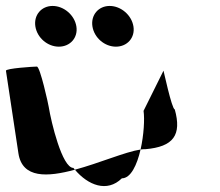

<svg xmlns="http://www.w3.org/2000/svg" viewBox="-57 -776 739 646"><path d="M5 -260C18 -175 103 -180 195 -205C194 -207 191 -209 190 -211C152 -211 115 -366 107 -416C106 -424 78 -552 67 -552C57 -552 -38 -546 -37 -538C-37 -538 -7 -340 5 -260ZM62 -687C68 -649 103 -619 141 -619C179 -619 206 -649 200 -687C194 -725 158 -756 120 -756C82 -756 56 -725 62 -687ZM195 -205C239 -153 303 -127 353 -176C383 -176 404 -221 416 -273C364 -265 277 -227 195 -205ZM254 -687C260 -649 295 -619 333 -619C371 -619 398 -649 392 -687C386 -725 350 -756 312 -756C274 -756 248 -725 254 -687ZM416 -273C422 -274 427 -274 432 -274C527 -282 555 -322 531 -408C521 -408 492 -546 493 -538L426 -403C430 -376 427 -322 416 -273Z"/></svg>

Font: Ampere
Style: SCRevIta
Weight: 400
Version: Version 1